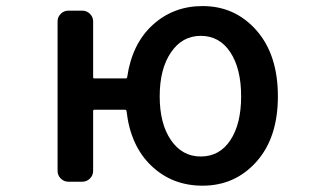

<svg xmlns="http://www.w3.org/2000/svg" viewBox="-20 -584 1040 617"><path d="M625 -81.1Q685.5 -81.1 720.2 -133.3Q754.9 -185.5 754.9 -274.4Q754.9 -363.3 720.2 -416Q685.5 -468.8 625 -468.8Q565.4 -468.8 529.3 -415.5Q493.2 -362.3 493.2 -274.4Q493.2 -186.5 529.3 -133.8Q565.4 -81.1 625 -81.1ZM279.3 -335.9Q279.3 -332 283.2 -332H383.8Q387.7 -332 388.7 -335.9Q404.3 -443.4 470.7 -503.9Q537.1 -564.5 630.9 -564.5Q735.4 -564.5 804.2 -486.3Q873 -408.2 873 -274.4Q873 -141.6 804.2 -64.5Q735.4 12.7 630.9 12.7Q533.2 12.7 466.3 -51.3Q399.4 -115.2 386.7 -226.6Q385.7 -231.4 381.8 -231.4H283.2Q279.3 -231.4 279.3 -226.6V-35.2Q279.3 -20.5 269 -10.3Q258.8 0 244.1 0H200.2Q185.5 0 175.3 -10.3Q165 -20.5 165 -35.2V-515.6Q165 -529.3 175.3 -539.6Q185.5 -549.8 200.2 -549.8H244.1Q258.8 -549.8 269 -539.6Q279.3 -529.3 279.3 -515.6Z"/></svg>

Font: Gen Jyuu Gothic L Monospace Medium
Style: Regular
Weight: 500
Designer: [Source Han Sans]
Ryoko NISHIZUKA  (kana & ideographs); Paul D. Hunt (Latin, Greek & Cyrillic); Wenlong ZHANG  (bopomofo
Version: Version 1.002.20150607